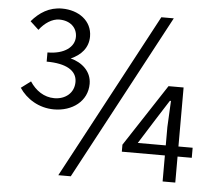

<svg xmlns="http://www.w3.org/2000/svg" viewBox="-53 -804 989 875"><g transform="rotate(5 441.5 -366.0)"><path d="M199 -284C282 -284 351 -334 351 -414C351 -472 306 -509 255 -522C301 -542 334 -577 334 -629C334 -701 272 -745 196 -745C137 -745 93 -716 58 -675L97 -639C121 -671 155 -694 188 -694C238 -694 270 -664 270 -622C270 -576 225 -540 147 -540V-498C235 -498 286 -470 286 -417C286 -366 246 -335 196 -335C149 -335 110 -362 84 -402L40 -369C72 -321 129 -284 199 -284ZM245 13H302L707 -745H650ZM721 0H779V-119H844V-165H779V-435H710L524 -151V-119H721ZM721 -165H593L664 -278L722 -369H727L721 -249Z"/></g></svg>

Font: Noto Sans HK DemiLight
Style: Regular
Weight: 350
Designer: Ryoko NISHIZUKA 西塚涼子 (kana, bopomofo & ideographs); Paul D. Hunt (Latin, Greek & Cyrillic); Sandoll Communications 산돌커뮤니
Foundry: Adobe
Version: Version 2.004;hotconv 1.0.118;makeotfexe 2.5.65603